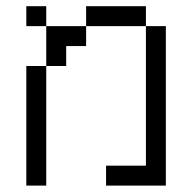

<svg xmlns="http://www.w3.org/2000/svg" viewBox="-20 -582 540 602"><path d="M62.5 -375Q62.5 -375 62.5 0H125Q125 0 125 -375ZM437.5 -62.5H312.5V0H500Q500 0 500 -500H437.5ZM125 -375H187.5V-437.5H250V-500H125Q125 -500 125 -375ZM125 -500V-562.5H62.5V-500ZM250 -500H437.5V-562.5H250Z"/></svg>

Font: UnifontExMono
Style: Regular
Weight: 500
Version: Version 15.0.06